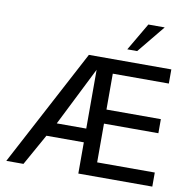

<svg xmlns="http://www.w3.org/2000/svg" viewBox="-100 -1068 1175 1168"><g transform="rotate(10 488.0 -483.5)"><path d="M460 -277.8V-641.1L277.8 -277.8ZM917 0H460V-192.9H229L121.1 0H15.1L397.9 -722.2H907.2V-634.8H561V-413.1H897V-326.2H561V-86.9H917ZM823.2 -966.8 683.1 -795.9H622.1L722.2 -966.8Z"/></g></svg>

Font: Perun
Style: Regular
Weight: 400
Version: Version 1.0000